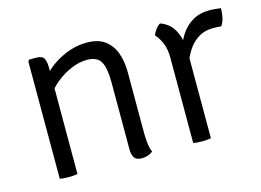

<svg xmlns="http://www.w3.org/2000/svg" viewBox="-75 -632 1047 770"><g transform="rotate(-15 449.0 -247.0)"><path d="M122 -493.5Q147.5 -493.5 154.8 -480.2Q162 -467 162 -442V0Q155 1.5 145.5 2.2Q136 3 125.5 3Q114.5 3 105 2.2Q95.5 1.5 88.5 0V-487.5L94.5 -493.5ZM462.5 -95Q462.5 -70.5 464.8 -48.5Q467 -26.5 474.5 -10Q466.5 -2.5 453.5 1.8Q440.5 6 427.5 6Q406.5 6 397.8 -6Q389 -18 389 -42.5V-320Q389 -379 374 -405.8Q359 -432.5 315.5 -432.5Q285 -432.5 251 -418.2Q217 -404 187.8 -380.2Q158.5 -356.5 142 -327.5V-406Q174.5 -446.5 226.8 -473Q279 -499.5 334 -499.5Q381.5 -499.5 409.5 -478.2Q437.5 -457 450 -421.5Q462.5 -386 462.5 -343.5Z M890 -493.5Q890 -476 886.2 -456.8Q882.5 -437.5 872.5 -423Q864 -424 855.2 -424.2Q846.5 -424.5 838 -424.5Q804.5 -424.5 780.5 -410.2Q756.5 -396 740.5 -374.5Q724.5 -353 714.8 -329.5Q705 -306 700.5 -287L687 -303.5Q687 -335.5 695.8 -369.5Q704.5 -403.5 723.2 -432.5Q742 -461.5 771.8 -479.5Q801.5 -497.5 844 -497.5Q852 -497.5 863.8 -496.5Q875.5 -495.5 890 -493.5ZM606 -456.5Q609.5 -466.5 618.5 -479Q627.5 -491.5 638 -497.5Q677.5 -484 696 -448.2Q714.5 -412.5 716 -361.5V0Q709 1.5 699.5 2.2Q690 3 679.5 3Q668.5 3 659 2.2Q649.5 1.5 642.5 0V-354Q642.5 -391.5 631 -417.2Q619.5 -443 606 -456.5Z"/></g></svg>

Font: Signika
Style: Regular
Weight: 300
Designer: Anna Giedry
Foundry: Anna Giedry
Version: Version 2.000